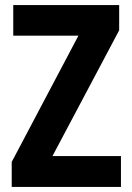

<svg xmlns="http://www.w3.org/2000/svg" viewBox="-20 -734 518 754"><path d="M455 0V-121H186L448 -615V-714H32V-594H288L26 -98V0Z"/></svg>

Font: Noto Sans Lao UI Cond
Style: Bold
Weight: 700
Width: 3
Designer: Monotype Design Team
Foundry: Monotype Imaging Inc.
Version: Version 2.000